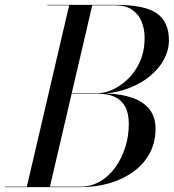

<svg xmlns="http://www.w3.org/2000/svg" viewBox="-65 -770 715 790"><path d="M-45 0V-2H45.5L219.5 -748H130V-750H410Q531 -750 580.5 -715Q630 -680 630 -605Q630 -563.5 610 -526Q590 -488.5 554.5 -458.8Q519 -429 472 -410Q425 -391 371 -385.5Q435.5 -383.5 481.2 -367Q527 -350.5 551 -319Q575 -287.5 575 -240Q575 -184 551 -139.5Q527 -95 484.2 -63.8Q441.5 -32.5 385.2 -16.2Q329 0 265 0ZM140.5 -2H265Q310.5 -2 347.2 -23.8Q384 -45.5 410.2 -82.5Q436.5 -119.5 450.8 -165.5Q465 -211.5 465 -260Q465 -304.5 449.8 -331.8Q434.5 -359 406.8 -371.5Q379 -384 341 -384H199L199.5 -386H335Q363.5 -386 397 -400.8Q430.5 -415.5 461 -444.5Q491.5 -473.5 510.8 -516.2Q530 -559 530 -615Q530 -649.5 518 -680Q506 -710.5 479.5 -729.2Q453 -748 410 -748H314.5Z"/></svg>

Font: Bodoni Moda 96pt
Style: Italic
Weight: 400
Italic angle: -13°
Version: Version 2.004